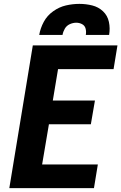

<svg xmlns="http://www.w3.org/2000/svg" viewBox="-20 -969 625 989"><path d="M28 0H464L484 -122H197L232 -329H448L469 -451H252L279 -613H565L585 -735H149ZM182 -789H302Q305 -806 314 -821.5Q323 -837 339.5 -844.5Q356 -852 373 -852Q389 -852 403 -844.5Q417 -837 421 -821.5Q425 -806 422 -789H542Q548 -823 541 -856Q534 -889 510.5 -911Q487 -933 455 -941Q423 -949 389 -949Q354 -949 319.5 -941Q285 -933 254 -911Q223 -889 205.5 -856.5Q188 -824 182 -789Z"/></svg>

Font: Iosevka Sparkle Heavy Oblique
Style: Regular
Weight: 900
Italic angle: -9°
Designer: Belleve Invis
Foundry: Belleve Invis
Version: Version 4.5.0; ttfautohint (v1.8.3)